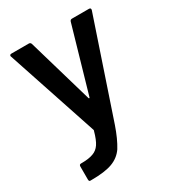

<svg xmlns="http://www.w3.org/2000/svg" viewBox="-173 -612 831 913"><g transform="rotate(-30 243.0 -155.5)"><path d="M46 189V118Q46 107 56 107H61Q99 107 123 98Q146 90 160.5 68.5Q175 47 187 3Q189 0 187 -3L22 -499Q21 -500 21 -503Q21 -511 31 -511H126Q135 -511 138 -502L242 -145Q243 -142 245 -142Q247 -142 248 -145L351 -502Q354 -511 363 -511H456Q468 -511 465 -499L287 29Q265 93 239 135Q215 170 174 185Q133 200 60 200H53Q46 200 46 189Z"/></g></svg>

Font: Barlow GEO Semi Bold
Style: Regular
Weight: 600
Designer: Jeremy Tribby
Foundry: Tribby Type
Version: Version 1.408